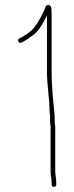

<svg xmlns="http://www.w3.org/2000/svg" viewBox="-20 -686 288 744"><path d="M176 -185V-22C176 -8.1 180 6.6 180 22V29C180 35 183 38 189 38C195 38 198 35 198 29V22C198 6.2 194 -7.5 194 -22V-184C195.2 -195.1 192 -205.2 192 -217C192 -228.5 191.3 -245.8 190 -256C185.1 -305.4 180 -355.1 180 -409V-640C180 -648 179.2 -654.5 177.5 -659.5C174.2 -669.3 158.7 -668.4 156 -659C152.9 -649.8 149.8 -640.1 144 -632C135.3 -612.3 125.9 -598 114 -581C101 -563.6 74.5 -546.8 55 -537C44.3 -531.7 52.3 -515.7 63 -521C78.3 -527.5 97.5 -542.6 111 -552C133.3 -569.8 148.8 -599.6 162 -626V-409C162 -354.7 172 -305.4 172 -255C172.7 -249.7 173.3 -243.3 174 -236V-217C174 -206.7 177.6 -196.3 176 -185Z"/></svg>

Font: HoneyBee
Style: BLn
Weight: 100
Foundry: Cannot Into Space Fonts
Version: Version 0.89